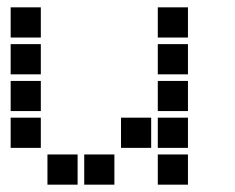

<svg xmlns="http://www.w3.org/2000/svg" viewBox="-20 -511 640 522"><path d="M10 -491Q9 -491 9 -491Q9 -491 9 -490V-410Q9 -409 9 -409Q9 -409 10 -409H90Q91 -409 91 -409Q91 -409 91 -410V-490Q91 -491 91 -491Q91 -491 90 -491ZM410 -491Q409 -491 409 -491Q409 -491 409 -490V-410Q409 -409 409 -409Q409 -409 410 -409H490Q491 -409 491 -409Q491 -409 491 -410V-490Q491 -491 491 -491Q491 -491 490 -491ZM10 -391Q9 -391 9 -391Q9 -391 9 -390V-310Q9 -309 9 -309Q9 -309 10 -309H90Q91 -309 91 -309Q91 -309 91 -310V-390Q91 -391 91 -391Q91 -391 90 -391ZM410 -391Q409 -391 409 -391Q409 -391 409 -390V-310Q409 -309 409 -309Q409 -309 410 -309H490Q491 -309 491 -309Q491 -309 491 -310V-390Q491 -391 491 -391Q491 -391 490 -391ZM10 -291Q9 -291 9 -291Q9 -291 9 -290V-210Q9 -209 9 -209Q9 -209 10 -209H90Q91 -209 91 -209Q91 -209 91 -210V-290Q91 -291 91 -291Q91 -291 90 -291ZM410 -291Q409 -291 409 -291Q409 -291 409 -290V-210Q409 -209 409 -209Q409 -209 410 -209H490Q491 -209 491 -209Q491 -209 491 -210V-290Q491 -291 491 -291Q491 -291 490 -291ZM10 -191Q9 -191 9 -191Q9 -191 9 -190V-110Q9 -109 9 -109Q9 -109 10 -109H90Q91 -109 91 -109Q91 -109 91 -110V-190Q91 -191 91 -191Q91 -191 90 -191ZM310 -191Q309 -191 309 -191Q309 -191 309 -190V-110Q309 -109 309 -109Q309 -109 310 -109H390Q391 -109 391 -109Q391 -109 391 -110V-190Q391 -191 391 -191Q391 -191 390 -191ZM410 -191Q409 -191 409 -191Q409 -191 409 -190V-110Q409 -109 409 -109Q409 -109 410 -109H490Q491 -109 491 -109Q491 -109 491 -110V-190Q491 -191 491 -191Q491 -191 490 -191ZM110 -91Q109 -91 109 -91Q109 -91 109 -90V-10Q109 -9 109 -9Q109 -9 110 -9H190Q191 -9 191 -9Q191 -9 191 -10V-90Q191 -91 191 -91Q191 -91 190 -91ZM210 -91Q209 -91 209 -91Q209 -91 209 -90V-10Q209 -9 209 -9Q209 -9 210 -9H290Q291 -9 291 -9Q291 -9 291 -10V-90Q291 -91 291 -91Q291 -91 290 -91ZM410 -91Q409 -91 409 -91Q409 -91 409 -90V-10Q409 -9 409 -9Q409 -9 410 -9H490Q491 -9 491 -9Q491 -9 491 -10V-90Q491 -91 491 -91Q491 -91 490 -91Z"/></svg>

Font: Doto ExtraBold
Style: Regular
Weight: 800
Monospace: yes
Version: Version 1.000